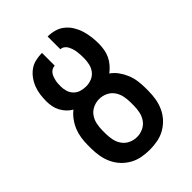

<svg xmlns="http://www.w3.org/2000/svg" viewBox="-218 -831 936 936"><g transform="rotate(-45 250.0 -363.5)"><path d="M250 8Q223 8 196 3Q169 -2 145 -15.5Q121 -29 102.5 -49Q84 -69 72.5 -94Q61 -119 56.5 -146Q52 -173 52 -200V-222Q52 -246 55.5 -270Q59 -294 68 -316.5Q77 -339 91.5 -359Q106 -379 125 -394Q109 -403 96.5 -416.5Q84 -430 75.5 -446Q67 -462 63.5 -480Q60 -498 60 -516Q60 -539 63 -561Q66 -583 74 -604Q82 -625 95.5 -643.5Q109 -662 127 -675Q145 -688 167.5 -693Q190 -698 212 -698V-610Q202 -610 193 -605Q184 -600 178.5 -592Q173 -584 169.5 -574.5Q166 -565 164 -555.5Q162 -546 161.5 -536Q161 -526 161 -516Q161 -499 166.5 -482Q172 -465 184.5 -452.5Q197 -440 214 -435Q231 -430 248 -430Q249 -430 249 -430Q249 -430 250 -430Q269 -430 287.5 -437.5Q306 -445 318 -460.5Q330 -476 334.5 -495.5Q339 -515 339 -535Q339 -546 338.5 -557Q338 -568 336.5 -579.5Q335 -591 331.5 -602Q328 -613 323 -623Q318 -633 308.5 -640Q299 -647 288 -647V-735Q312 -735 335 -728.5Q358 -722 376.5 -707Q395 -692 407.5 -671.5Q420 -651 427 -628.5Q434 -606 437 -582Q440 -558 440 -535Q440 -514 436.5 -494Q433 -474 424.5 -456Q416 -438 402.5 -422.5Q389 -407 373 -395Q393 -381 407.5 -361Q422 -341 431.5 -318Q441 -295 444.5 -270.5Q448 -246 448 -222V-200Q448 -173 443.5 -146Q439 -119 427.5 -94Q416 -69 397.5 -49Q379 -29 355 -15.5Q331 -2 304 3Q277 8 250 8ZM250 -80Q272 -80 292.5 -89.5Q313 -99 325.5 -117Q338 -135 342.5 -156.5Q347 -178 347 -200V-222Q347 -244 342.5 -265.5Q338 -287 325.5 -305Q313 -323 292.5 -332.5Q272 -342 250 -342Q228 -342 207.5 -332.5Q187 -323 174.5 -305Q162 -287 157.5 -265.5Q153 -244 153 -222V-200Q153 -178 157.5 -156.5Q162 -135 174.5 -117Q187 -99 207.5 -89.5Q228 -80 250 -80Z"/></g></svg>

Font: Iosevka SS04 Semibold
Style: Regular
Weight: 600
Monospace: yes
Designer: Belleve Invis
Foundry: Belleve Invis
Version: Version 19.0.0; ttfautohint (v1.8.4)